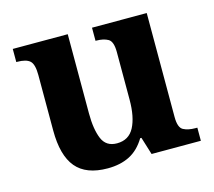

<svg xmlns="http://www.w3.org/2000/svg" viewBox="-84 -638 835 749"><g transform="rotate(-15 333.5 -263.0)"><path d="M264 10Q177 10 136.5 -38.5Q96 -87 96 -188V-412Q96 -455 81 -469Q66 -483 29 -483H26V-536H248V-216Q248 -152 264 -113.5Q280 -75 324 -75Q372 -75 393.5 -116Q415 -157 415 -227V-419Q415 -462 396.5 -472.5Q378 -483 349 -483H346V-536H567V-116Q567 -73 586 -63Q605 -53 634 -53H642V0H443L421 -71H416Q390 -28 352.5 -9Q315 10 264 10Z"/></g></svg>

Font: Noto Serif Ethiopic
Style: Bold
Weight: 700
Designer: Monotype Design Team
Foundry: Monotype Imaging Inc.
Version: Version 2.102; ttfautohint (v1.8.4.7-5d5b)